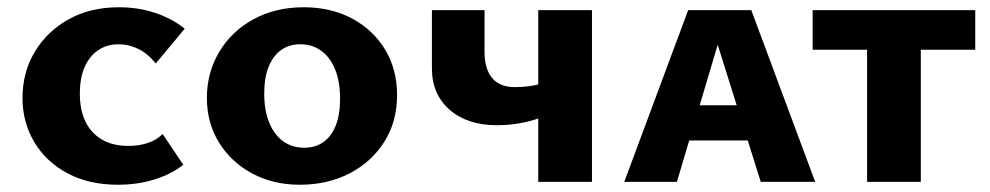

<svg xmlns="http://www.w3.org/2000/svg" viewBox="-20 -501 2728 529"><path d="M305 8Q225 8 166 -23.5Q107 -55 74.5 -109.5Q42 -164 42 -231Q42 -302 76 -358.5Q110 -415 169.5 -448Q229 -481 308 -481Q361 -481 407.5 -465.5Q454 -450 489 -422L409 -326Q388 -353 361.5 -366Q335 -379 307 -379Q275 -379 251 -363Q227 -347 213.5 -317Q200 -287 200 -243Q200 -199 215 -167Q230 -135 260 -117Q290 -99 334 -99Q364 -99 388.5 -107.5Q413 -116 428 -132L485 -47Q452 -21 405.5 -6.5Q359 8 305 8Z M806 8Q732 8 674 -23.5Q616 -55 583 -109Q550 -163 550 -231Q550 -301 584 -358Q618 -415 678.5 -448Q739 -481 817 -481Q892 -481 950 -450Q1008 -419 1041 -364.5Q1074 -310 1074 -239Q1074 -166 1039 -110.5Q1004 -55 943.5 -23.5Q883 8 806 8ZM818 -94Q849 -94 871 -109.5Q893 -125 905 -155Q917 -185 917 -229Q917 -277 903 -310.5Q889 -344 864.5 -361.5Q840 -379 807 -379Q777 -379 755 -363.5Q733 -348 720.5 -318Q708 -288 708 -243Q708 -196 722 -162.5Q736 -129 760.5 -111.5Q785 -94 818 -94Z M1349 -156Q1268 -156 1219 -198.5Q1170 -241 1170 -313V-473H1315V-358Q1315 -311 1336 -286Q1357 -261 1398 -261Q1415 -261 1433.5 -263Q1452 -265 1467.5 -269.5Q1483 -274 1492 -279L1524 -204Q1501 -189 1472.5 -178Q1444 -167 1412.5 -161.5Q1381 -156 1349 -156ZM1463 0V-473H1611V0Z M1700 0 1876 -473H2050L2226 0H2076L1941 -430H1973L1845 0ZM1804 -114 1838 -211H2068L2113 -114Z M2369 0V-473H2517V0ZM2219 -364V-473H2667V-364Z"/></svg>

Font: Ysabeau SC ExtraBold
Style: Regular
Weight: 800
Designer: Christian Thalmann (Catharsis Fonts)
Version: Version 2.001;gftools[0.9.30]; featfreeze: smcp